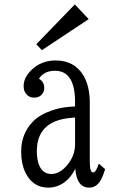

<svg xmlns="http://www.w3.org/2000/svg" viewBox="-20 -835 540 873"><path d="M320.3 -814.9 383.3 -748 170.4 -606.9 145 -633.8ZM321.3 -351.1V-371.1Q321.3 -513.2 230 -513.2Q180.2 -513.2 157.2 -477.1Q181.2 -462.9 181.2 -434.6Q181.2 -421.9 174.8 -411.6Q162.1 -391.1 134.8 -391.1Q114.3 -391.1 101.1 -405.3Q87.4 -419.9 87.4 -443.4Q87.4 -482.9 124.5 -518.1Q168.5 -560.1 232.4 -560.1Q316.9 -560.1 357.9 -494.1Q388.2 -445.3 388.2 -368.2V-102.1Q388.2 -50.8 402.8 -50.8Q416.5 -50.8 429.2 -90.8L458 -65.9Q445.8 -25.9 433.1 -7.8Q414.1 18.1 385.3 18.1Q329.1 18.1 322.3 -67.9Q303.7 -29.3 273.9 -6.8Q239.7 18.1 199.7 18.1Q127.9 18.1 94.7 -52.2Q76.2 -91.8 76.2 -145Q76.2 -226.6 128.4 -280.8Q158.7 -313 213.4 -332Q253.9 -346.2 294.4 -349.1ZM321.3 -300.8 300.3 -298.8Q147.5 -284.7 147.5 -147.9Q147.5 -111.3 156.7 -86.9Q173.3 -43.9 213.4 -43.9Q252 -43.9 286.1 -85Q321.3 -127.4 321.3 -178.2Z"/></svg>

Font: BIZ UDMincho
Style: Regular
Weight: 400
Monospace: yes
Designer: TypeBank Co., Ltd.
Foundry: Morisawa Inc.
Version: Version 1.06